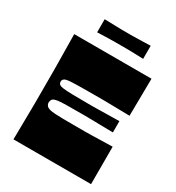

<svg xmlns="http://www.w3.org/2000/svg" viewBox="-202 -984 1014 1106"><g transform="rotate(30 305.0 -431.0)"><path d="M58 0Q59 -72 59.5 -118Q60 -164 60.5 -194.5Q61 -225 61 -247.5Q61 -270 61 -293.5Q61 -317 61 -350Q61 -383 61 -406.5Q61 -430 61 -452.5Q61 -475 60.5 -505.5Q60 -536 59.5 -582Q59 -628 58 -700H572L569 -452Q515 -453 484 -453.5Q453 -454 432 -454.5Q411 -455 388.5 -455Q366 -455 330 -455Q279 -455 244 -454.5Q209 -454 187 -453Q165 -452 152.5 -449.5Q140 -447 135 -442Q132 -440 130 -437Q128 -434 127.5 -431Q127 -428 127 -424Q127 -420 127.5 -417Q128 -414 130 -411.5Q132 -409 135 -406Q142 -400 162 -397.5Q182 -395 222 -394Q262 -393 330 -393Q349 -393 362.5 -393Q376 -393 394 -393.5Q412 -394 444.5 -394.5Q477 -395 534 -396V-321Q477 -322 444.5 -322.5Q412 -323 394 -323.5Q376 -324 362.5 -324Q349 -324 330 -324Q262 -324 223 -323.5Q184 -323 165 -320Q146 -317 137 -310Q133 -307 131 -302Q129 -297 128 -293Q127 -289 127 -286Q127 -282 128 -278Q129 -274 131 -270Q133 -266 137 -262Q144 -256 156 -252.5Q168 -249 189.5 -247.5Q211 -246 245 -245.5Q279 -245 330 -245Q368 -245 391.5 -245Q415 -245 436.5 -245.5Q458 -246 489 -247Q520 -248 574 -249V0ZM167 -775V-862Q219 -861 244 -860Q269 -859 284.5 -859Q300 -859 320 -859Q341 -859 356 -859Q371 -859 396.5 -860Q422 -861 473 -862V-775Q422 -777 396.5 -777.5Q371 -778 356 -778Q341 -778 320 -778Q300 -778 284.5 -778Q269 -778 244 -777.5Q219 -777 167 -775Z"/></g></svg>

Font: Ojuju ExtraBold
Style: Regular
Weight: 800
Designer: Chisaokwu Joboson, Mirko Velimirovic
Foundry: Udi Foundry
Version: Version 1.000